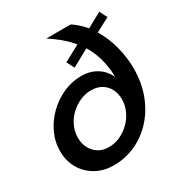

<svg xmlns="http://www.w3.org/2000/svg" viewBox="-173 -854 933 989"><g transform="rotate(-30 293.5 -360.0)"><path d="M557 -374Q557 -286 529.5 -215Q502 -144 454.5 -93.5Q407 -43 347 -16.5Q287 10 221 10Q160 10 113.5 -16.5Q67 -43 41 -88.5Q15 -134 15 -191Q15 -247 39 -298Q63 -349 104 -388.5Q145 -428 196 -450.5Q247 -473 302 -473Q356 -473 395.5 -447.5Q435 -422 452 -380Q452 -397 451 -413Q450 -429 447 -444Q440 -495 418.5 -543.5Q397 -592 355 -638.5Q313 -685 244 -730H389Q450 -689 486.5 -629Q523 -569 540 -502Q557 -435 557 -374ZM129 -205Q129 -171 143.5 -143.5Q158 -116 183.5 -100Q209 -84 244 -84Q279 -84 311.5 -98.5Q344 -113 370 -139Q396 -165 410.5 -197.5Q425 -230 425 -265Q425 -299 411 -326Q397 -353 371 -368.5Q345 -384 310 -384Q275 -384 242.5 -369.5Q210 -355 184.5 -330.5Q159 -306 144 -273.5Q129 -241 129 -205ZM572 -668 456 -607 419 -595 295 -527 272 -572 394 -638 428 -647 549 -713Z"/></g></svg>

Font: Raleway Thin SemiBold
Style: Italic
Weight: 600
Italic angle: -12°
Version: Version 4.026